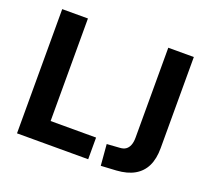

<svg xmlns="http://www.w3.org/2000/svg" viewBox="-121 -860 1123 1024"><g transform="rotate(20 440.0 -347.5)"><path d="M66 0V-705H212V-123H470V0ZM545 10 535 -110 607 -115Q628 -116 641 -125Q654 -134 661 -151.5Q668 -169 668 -194V-705H813V-188Q813 -127 793 -86Q773 -45 733 -22Q693 1 632 5Z"/></g></svg>

Font: Nunito Sans 10pt Condensed ExtraBold
Style: Regular
Weight: 800
Width: 3
Designer: Vernon Adams
Foundry: Vernon Adams
Version: Version 3.101;gftools[0.9.27]